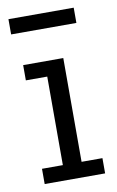

<svg xmlns="http://www.w3.org/2000/svg" viewBox="-75 -664 430 707"><g transform="rotate(-10 140.0 -310.5)"><path d="M34 -57H112V-388H32V-445H182V-57H260V0H34ZM8 -564V-621H252V-564Z"/></g></svg>

Font: Zilla Slab Regular
Style: Regular
Weight: 400
Designer: Typotheque.com
Foundry: Typotheque type foundry
Version: Version 1.0; 2017